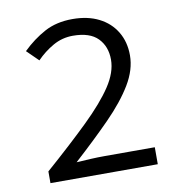

<svg xmlns="http://www.w3.org/2000/svg" viewBox="-75 -720 750 791"><g transform="rotate(-10 300.0 -325.0)"><path d="M73 0V-49Q181 -144 255.5 -216.5Q330 -289 368.5 -347Q407 -405 407 -458Q407 -513 373.5 -547.5Q340 -582 269 -582Q224 -582 185.5 -560Q147 -538 116 -506L68 -553Q112 -596 162 -623Q212 -650 279 -650Q343 -650 389.5 -626.5Q436 -603 461.5 -560.5Q487 -518 487 -462Q487 -402 450 -340.5Q413 -279 346.5 -211.5Q280 -144 194 -66Q224 -68 254 -69.5Q284 -71 313 -71H522V0Z"/></g></svg>

Font: Source Code Variable
Style: Regular
Weight: 400
Monospace: yes
Designer: Paul D. Hunt, Teo Tuominen
Foundry: Adobe Systems Incorporated
Version: Version 1.010;hotconv 1.0.106;makeotfexe 2.5.65593